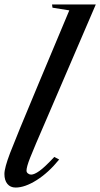

<svg xmlns="http://www.w3.org/2000/svg" viewBox="-21 -840 454 870"><path d="M216.8 -805.2 214.8 -819.8H413.1L191.9 -305.2Q131.8 -167 115.5 -125.2Q99.1 -83.5 99.1 -66.9Q99.1 -59.1 105.7 -54Q112.3 -48.8 120.1 -48.8Q134.3 -48.8 157.7 -65.4Q181.2 -82 225.1 -128.9L247.1 -117.2Q198.2 -57.1 145 -23.7Q91.8 9.8 49.8 9.8Q25.9 9.8 12.5 -6.6Q-1 -22.9 -1 -51.8Q-1 -79.1 24.9 -147.2Q50.8 -215.3 155.8 -465.8L293 -793Z"/></svg>

Font: Libre Caslon Text
Style: Italic
Weight: 400
Italic angle: -25°
Designer: Pablo Impallari, Rodrigo Fuenzalida
Foundry: Pablo Impallari, Rodrigo Fuenzalida
Version: Version 1.002